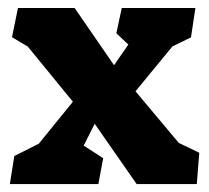

<svg xmlns="http://www.w3.org/2000/svg" viewBox="-20 -465 527 485"><path d="M228.5 0 240.7 -65.4 191.4 -97.2 219.2 -152.3 325.2 0H477.1L483.4 -79.1L431.6 -104L322.3 -234.4L415.5 -347.7L462.4 -370.6L473.6 -444.8H287.6L273.9 -380.9L304.2 -352.5L268.1 -300.3L168.5 -444.8H25.4L10.3 -371.1L50.3 -347.2L164.1 -208L78.1 -102.1L16.1 -70.8L4.9 0Z"/></svg>

Font: Neuton ExtraBold
Style: Regular
Weight: 800
Designer: Brian M Zick
Foundry: Brian M Zick
Version: Version 1.560